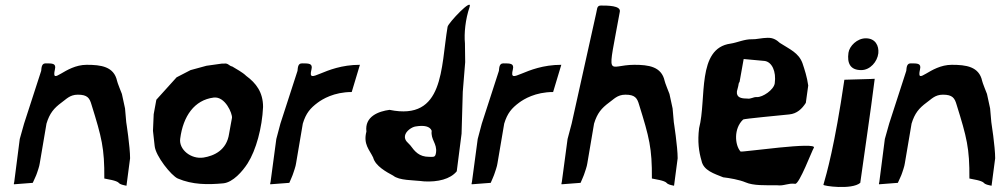

<svg xmlns="http://www.w3.org/2000/svg" viewBox="-20 -771 4173 797"><path d="M38 -6 116 -12C120 -22 131 -43 134 -54C134 -54 144 -82 145 -93C160 -186 156 -153 173 -258C186 -301 204 -322 235 -345C254 -358 269 -378 303 -378C343 -378 352 -364 360 -336C402 -201 414 -156 413 -30C426 -27 464 -22 473 -12C479 -5 491 -3 505 0L520 -114C520 -162 504 -264 504 -264L499 -321L486 -381C486 -381 466 -431 466 -435C453 -495 399 -502 340 -502C248 -502 192 -411 208 -483C214 -508 198 -508 170 -508C161 -508 154 -504 152 -487L151 -477L80 -258L62 -194L39 -15C38 -12 37 -9 38 -6Z M618 -297 615 -228 622 -165C626 -123 691 -42 718 -30C779 -4 842 -4 907 -10C947 -14 987 -60 1008 -93C1043 -148 1068 -240 1072 -327C1072 -388 1043 -426 1002 -456C987 -471 960 -485 944 -495C931 -497 927 -510 910 -507H901L837 -498L771 -480L713 -450L629 -357ZM728 -195C740 -289 787 -356 867 -366C915 -372 945 -299 943 -282C940 -262 933 -231 931 -216C921 -147 868 -124 825 -117C772 -109 722 -151 728 -195Z M1102 -6 1181 -12C1185 -22 1195 -43 1198 -54C1198 -54 1208 -82 1209 -93C1224 -186 1220 -153 1237 -258C1250 -301 1268 -322 1299 -345C1318 -359 1366 -389 1440 -389L1474 -502C1322 -502 1255 -411 1273 -483C1279 -508 1262 -508 1234 -508C1225 -508 1218 -504 1216 -487L1215 -477L1144 -258L1127 -194L1103 -15C1102 -12 1101 -9 1102 -6Z M1501 -225C1487 -172 1514 -149 1529 -117C1538 -82 1584 -57 1612 -42C1638 -21 1693 -24 1741 -18C1797 -15 1849 -27 1876 -60L1896 -216L1901 -390L1911 -513L1910 -591C1906 -633 1912 -691 1929 -741C1944 -785 1841 -676 1838 -660C1809 -490 1825 -268 1597 -315C1552 -309 1493 -288 1501 -225ZM1661 -207C1664 -227 1690 -244 1705 -246C1740 -252 1765 -247 1772 -228C1767 -191 1795 -176 1790 -138C1787 -117 1781 -120 1761 -120C1720 -120 1702 -142 1683 -168C1676 -177 1658 -187 1661 -207Z M1938 -6 2017 -12C2021 -22 2031 -43 2034 -54C2034 -54 2044 -82 2045 -93C2060 -186 2056 -153 2073 -258C2086 -301 2104 -322 2135 -345C2154 -359 2202 -389 2276 -389L2310 -502C2158 -502 2091 -411 2109 -483C2115 -508 2098 -508 2070 -508C2061 -508 2054 -504 2052 -487L2051 -477L1980 -258L1963 -194L1939 -15C1938 -12 1937 -9 1938 -6Z M2311 -6 2390 -12C2394 -22 2404 -43 2407 -54C2407 -54 2417 -82 2418 -93C2433 -186 2429 -153 2446 -258C2459 -301 2477 -322 2508 -345C2527 -358 2542 -378 2576 -378C2616 -378 2625 -364 2633 -336C2675 -201 2687 -156 2686 -30C2699 -27 2738 -22 2747 -12C2753 -5 2764 -3 2778 0L2793 -114C2793 -162 2777 -264 2777 -264L2772 -321L2759 -381C2759 -381 2739 -431 2739 -435C2726 -495 2672 -502 2613 -502C2498 -502 2500 -430 2553 -723C2557 -748 2502 -748 2474 -748C2465 -748 2459 -744 2457 -727L2455 -717L2353 -258L2336 -194L2312 -15C2311 -12 2310 -9 2311 -6Z M2882 -239C2875 -184 2881 -141 2892 -104C2900 -63 2945 -50 2982 -35C3008 -32 3049 -25 3075 -14C3107 0 3157 -2 3205 -2C3235 2 3251 -12 3281 -8C3298 -6 3351 -147 3358 -157C3379 -185 3058 -138 3054 -142C3030 -169 3025 -238 3065 -275C3068 -278 3217 -292 3256 -296C3288 -299 3309 -319 3325 -344L3335 -416C3330 -452 3320 -482 3311 -509C3295 -552 3259 -566 3217 -593C3205 -604 3190 -615 3166 -614C3144 -614 3117 -607 3102 -608C3071 -609 3040 -594 3013 -590C2871 -571 2914 -361 2882 -239ZM3039 -392C3040 -398 3045 -412 3046 -422C3047 -428 3047 -426 3050 -431L3067 -526L3154 -518C3184 -514 3203 -475 3196 -425C3192 -398 3146 -367 3122 -368C3105 -369 3099 -359 3080 -362C3057 -362 3036 -366 3039 -392Z M3398 -4C3396 1 3516 18 3551 -12C3566 -123 3593 -299 3611 -444C3611 -444 3607 -443 3485 -440C3445 -166 3411 -49 3398 -4ZM3502 -552C3496 -509 3509 -480 3555 -480C3592 -480 3622 -515 3626 -550C3629 -581 3614 -612 3574 -612C3538 -612 3506 -580 3502 -552Z M3629 -6 3707 -12C3711 -22 3722 -43 3725 -54C3725 -54 3735 -82 3736 -93C3751 -186 3747 -153 3764 -258C3777 -301 3795 -322 3826 -345C3845 -358 3860 -378 3894 -378C3934 -378 3943 -364 3951 -336C3993 -201 4005 -156 4004 -30C4017 -27 4055 -22 4064 -12C4070 -5 4082 -3 4096 0L4111 -114C4111 -162 4095 -264 4095 -264L4090 -321L4077 -381C4077 -381 4057 -431 4057 -435C4044 -495 3990 -502 3931 -502C3839 -502 3783 -411 3799 -483C3805 -508 3789 -508 3761 -508C3752 -508 3745 -504 3743 -487L3742 -477L3671 -258L3653 -194L3630 -15C3629 -12 3628 -9 3629 -6Z"/></svg>

Font: Yuck
Style: It
Weight: 400
Version: Version Bleh